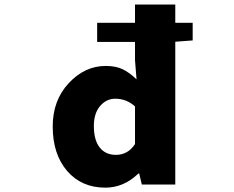

<svg xmlns="http://www.w3.org/2000/svg" viewBox="-20 -819 1040 852"><path d="M579.1 -179.7V-346.7Q542 -380.9 491.2 -380.9Q452.1 -380.9 424.3 -348.6Q396.5 -316.4 396.5 -259.8Q396.5 -197.3 422.4 -164.6Q448.2 -131.8 494.1 -131.8Q547.9 -131.8 579.1 -179.7ZM835 -717.8V-639.6L757.8 -633.8V0H609.4L597.7 -48.8H593.8Q529.3 13.7 447.3 13.7Q341.8 13.7 277.8 -60.5Q213.9 -134.8 213.9 -257.8Q213.9 -374 285.2 -450.2Q356.4 -526.4 449.2 -526.4Q494.1 -526.4 524.4 -511.7Q554.7 -497.1 585.9 -466.8L579.1 -551.8V-632.8H411.1V-717.8H579.1V-798.8H757.8V-717.8Z"/></svg>

Font: GenEi Gothic M Heavy
Style: Regular
Weight: 800
Designer: o_tamon (Modified); [Source Han Sans]
Ryoko NISHIZUKA  (kana & ideographs); Paul D. Hunt (Latin, Greek & Cyrillic); Wenl
Version: Version 1.1a;Original Version 1.004